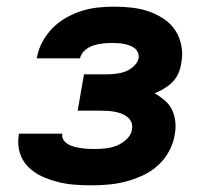

<svg xmlns="http://www.w3.org/2000/svg" viewBox="-20 -548 640 576"><path d="M256 8Q229 8 203 6Q177 4 152 -2.5Q127 -9 104.5 -19.5Q82 -30 64.5 -47.5Q47 -65 39.5 -89.5Q32 -114 36 -141L37 -147H167V-146Q165 -136 171 -127.5Q177 -119 185.5 -114.5Q194 -110 204 -107.5Q214 -105 224 -103.5Q234 -102 244 -101.5Q254 -101 265 -101Q281 -101 298 -103Q315 -105 331 -111.5Q347 -118 360.5 -131Q374 -144 376 -160Q378 -172 374 -181.5Q370 -191 361.5 -197.5Q353 -204 343.5 -207.5Q334 -211 323 -213Q312 -215 301 -215.5Q290 -216 279 -216H213L232 -325H298Q312 -325 326.5 -326.5Q341 -328 355 -333Q369 -338 381 -349Q393 -360 396 -374Q397 -383 393.5 -391Q390 -399 383 -404Q376 -409 367.5 -412Q359 -415 350.5 -416.5Q342 -418 332.5 -418.5Q323 -419 314 -419Q301 -419 287.5 -417.5Q274 -416 260 -411.5Q246 -407 234.5 -397Q223 -387 220 -373H90L91 -376Q95 -400 107.5 -423Q120 -446 138.5 -464.5Q157 -483 179.5 -495.5Q202 -508 226 -515.5Q250 -523 274.5 -525.5Q299 -528 323 -528Q350 -528 376 -525Q402 -522 425.5 -514Q449 -506 470.5 -492Q492 -478 505.5 -457.5Q519 -437 524 -411.5Q529 -386 524 -360Q522 -345 516 -330Q510 -315 498.5 -303Q487 -291 472.5 -282.5Q458 -274 444 -268Q460 -259 474 -247Q488 -235 496 -218.5Q504 -202 506 -182.5Q508 -163 504 -143Q500 -118 487 -94Q474 -70 453.5 -51.5Q433 -33 408 -21.5Q383 -10 358 -3.5Q333 3 307 5.5Q281 8 256 8Z"/></svg>

Font: Iosevka XBd Ex Obl
Style: Regular
Weight: 800
Width: 7
Italic angle: -9°
Monospace: yes
Designer: Belleve Invis
Foundry: Belleve Invis
Version: Version 32.5.0; ttfautohint (v1.8.4)